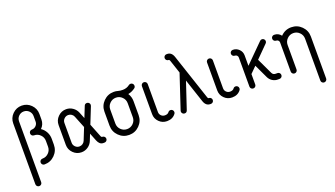

<svg xmlns="http://www.w3.org/2000/svg" viewBox="-66 -1124 3186 1825"><g transform="rotate(-20 1526.5 -212.0)"><path d="M323.5 -467.6V-411.8Q323.5 -361.8 288.2 -327.6Q318.2 -307.6 335.6 -275.3Q352.9 -242.9 352.9 -205.9V-147.1Q352.9 -85.9 310 -42.9Q267.1 0 205.9 0Q193.5 0 185 -8.5Q176.5 -17.1 176.5 -29.4Q176.5 -41.8 185 -50.3Q193.5 -58.8 205.9 -58.8Q242.4 -58.8 268.2 -84.7Q294.1 -110.6 294.1 -147.1V-205.9Q294.1 -242.4 268.2 -268.2Q242.4 -294.1 205.9 -294.1Q193.5 -294.1 185 -302.6Q176.5 -311.2 176.5 -323.5Q176.5 -335.9 185 -344.4Q193.5 -352.9 205.9 -352.9Q230 -352.9 247.4 -370.3Q264.7 -387.6 264.7 -411.8V-467.6Q264.7 -498.2 243.2 -519.7Q221.8 -541.2 191.2 -541.2Q160.6 -541.2 139.1 -519.7Q117.6 -498.2 117.6 -467.6V147.1Q117.6 159.4 109.1 167.9Q100.6 176.5 88.2 176.5Q75.9 176.5 67.4 167.9Q58.8 159.4 58.8 147.1V-467.6Q58.8 -522.4 97.6 -561.2Q136.5 -600 191.2 -600Q245.9 -600 284.7 -561.2Q323.5 -522.4 323.5 -467.6Z M576.5 -423.5Q612.9 -423.5 642.6 -402.9Q672.4 -382.4 685.9 -349.4L711.8 -284.7L755.3 -393.5Q762.4 -411.8 782.4 -411.8Q794.7 -411.8 803.2 -403.2Q811.8 -394.7 811.8 -382.4Q811.8 -378.2 809.4 -371.2L743.5 -205.9L798.2 -68.2Q802.4 -58.8 811.8 -58.8Q824.1 -58.8 832.6 -50.3Q841.2 -41.8 841.2 -29.4Q841.2 -17.1 832.6 -8.5Q824.1 0 811.8 0H800Q762.4 0 743.5 -47.1L711.8 -127.1L685.9 -62.4Q672.9 -29.4 642.9 -8.8Q612.9 11.8 576.5 11.8Q528.2 11.8 493.5 -22.9Q458.8 -57.6 458.8 -105.9V-305.9Q458.8 -354.1 493.5 -388.8Q528.2 -423.5 576.5 -423.5ZM576.5 -364.7Q552.4 -364.7 535 -347.4Q517.6 -330 517.6 -305.9V-105.9Q517.6 -81.8 535 -64.4Q552.4 -47.1 576.5 -47.1Q594.7 -47.1 609.7 -57.4Q624.7 -67.6 631.2 -84.1L680 -205.9L631.2 -327.6Q624.7 -344.1 609.7 -354.4Q594.7 -364.7 576.5 -364.7Z M1235.3 -441.2Q1247.6 -441.2 1256.2 -432.6Q1264.7 -424.1 1264.7 -411.8Q1264.7 -396.5 1253.5 -388.2Q1221.8 -364.1 1182.4 -356.5Q1205.9 -320 1205.9 -276.5V-135.3Q1205.9 -74.1 1162.9 -31.2Q1120 11.8 1058.8 11.8Q997.6 11.8 954.7 -31.2Q911.8 -74.1 911.8 -135.3V-276.5Q911.8 -337.6 954.7 -380.6Q997.6 -423.5 1058.8 -423.5Q1081.8 -423.5 1100 -417.6Q1119.4 -411.8 1147.1 -411.8Q1187.1 -411.8 1217.1 -435.3Q1224.7 -441.2 1235.3 -441.2ZM970.6 -276.5V-135.3Q970.6 -98.8 996.5 -72.9Q1022.4 -47.1 1058.8 -47.1Q1095.3 -47.1 1121.2 -72.9Q1147.1 -98.8 1147.1 -135.3V-276.5Q1147.1 -312.9 1121.2 -338.8Q1095.3 -364.7 1058.8 -364.7Q1022.4 -364.7 996.5 -338.8Q970.6 -312.9 970.6 -276.5Z M1388.2 -382.4V-100Q1388.2 -77.6 1403.5 -62.4Q1418.8 -47.1 1441.2 -47.1Q1469.4 -47.1 1481.8 -64.1Q1490.6 -76.5 1505.9 -76.5Q1518.2 -76.5 1526.8 -67.9Q1535.3 -59.4 1535.3 -47.1Q1535.3 -37.1 1530 -30Q1499.4 11.8 1441.2 11.8Q1394.7 11.8 1362.1 -20.9Q1329.4 -53.5 1329.4 -100V-382.4Q1329.4 -394.7 1337.9 -403.2Q1346.5 -411.8 1358.8 -411.8Q1371.2 -411.8 1379.7 -403.2Q1388.2 -394.7 1388.2 -382.4Z M1652.9 -588.2H1658.8Q1703.5 -588.2 1721.2 -535.3L1876.5 -70Q1880 -58.8 1888.2 -58.8Q1900.6 -58.8 1909.1 -50.3Q1917.6 -41.8 1917.6 -29.4Q1917.6 -17.1 1909.1 -8.5Q1900.6 0 1888.2 0H1882.4Q1837.6 0 1820 -52.9L1741.2 -289.4L1651.2 -20Q1644.1 0 1623.5 0Q1611.2 0 1602.6 -8.5Q1594.1 -17.1 1594.1 -29.4Q1594.1 -34.1 1595.9 -38.8L1710 -382.4L1664.7 -518.2Q1661.2 -529.4 1652.9 -529.4Q1640.6 -529.4 1632.1 -537.9Q1623.5 -546.5 1623.5 -558.8Q1623.5 -571.2 1632.1 -579.7Q1640.6 -588.2 1652.9 -588.2Z M2047.1 -382.4V-100Q2047.1 -77.6 2062.4 -62.4Q2077.6 -47.1 2100 -47.1Q2128.2 -47.1 2140.6 -64.1Q2149.4 -76.5 2164.7 -76.5Q2177.1 -76.5 2185.6 -67.9Q2194.1 -59.4 2194.1 -47.1Q2194.1 -37.1 2188.8 -30Q2158.2 11.8 2100 11.8Q2053.5 11.8 2020.9 -20.9Q1988.2 -53.5 1988.2 -100V-382.4Q1988.2 -394.7 1996.8 -403.2Q2005.3 -411.8 2017.6 -411.8Q2030 -411.8 2038.5 -403.2Q2047.1 -394.7 2047.1 -382.4Z M2258.8 -411.8Q2295.3 -411.8 2321.2 -385.9Q2347.1 -360 2347.1 -323.5V-218.2L2532.4 -402.9Q2541.2 -411.8 2552.9 -411.8Q2565.3 -411.8 2573.8 -403.2Q2582.4 -394.7 2582.4 -382.4Q2582.4 -370.6 2573.5 -361.8L2452.9 -240.6L2527.6 -82.4Q2538.2 -58.8 2564.7 -58.8H2582.4Q2594.7 -58.8 2603.2 -50.3Q2611.8 -41.8 2611.8 -29.4Q2611.8 -17.1 2603.2 -8.5Q2594.7 0 2582.4 0H2564.7Q2535.3 0 2510.9 -15.9Q2486.5 -31.8 2474.1 -57.6L2408.8 -196.5L2347.1 -134.7V-29.4Q2347.1 -17.1 2338.5 -8.5Q2330 0 2317.6 0Q2305.3 0 2296.8 -8.5Q2288.2 -17.1 2288.2 -29.4V-323.5Q2288.2 -335.9 2279.7 -344.4Q2271.2 -352.9 2258.8 -352.9Q2246.5 -352.9 2237.9 -361.5Q2229.4 -370 2229.4 -382.4Q2229.4 -394.7 2237.9 -403.2Q2246.5 -411.8 2258.8 -411.8Z M2852.9 -423.5Q2914.1 -423.5 2957.1 -380.6Q3000 -337.6 3000 -276.5V147.1Q3000 159.4 2991.5 167.9Q2982.9 176.5 2970.6 176.5Q2958.2 176.5 2949.7 167.9Q2941.2 159.4 2941.2 147.1V-276.5Q2941.2 -312.9 2915.3 -338.8Q2889.4 -364.7 2852.9 -364.7Q2816.5 -364.7 2790.6 -338.8Q2764.7 -312.9 2764.7 -276.5V-29.4Q2764.7 -17.1 2756.2 -8.5Q2747.6 0 2735.3 0Q2722.9 0 2714.4 -8.5Q2705.9 -17.1 2705.9 -29.4V-323.5Q2705.9 -335.9 2697.4 -344.4Q2688.8 -352.9 2676.5 -352.9Q2664.1 -352.9 2655.6 -361.5Q2647.1 -370 2647.1 -382.4Q2647.1 -394.7 2655.6 -403.2Q2664.1 -411.8 2676.5 -411.8Q2719.4 -411.8 2745.9 -377.6Q2790 -423.5 2852.9 -423.5Z"/></g></svg>

Font: OpenGost Type B TT
Style: Regular
Weight: 400
Version: Version 0.3